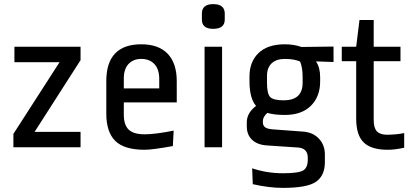

<svg xmlns="http://www.w3.org/2000/svg" viewBox="-20 -715 2007 932"><path d="M371 0H45V-65L269 -413H50V-488H371V-423L148 -75H371Z M496 -164V-321Q496 -500 666 -500Q750 -500 794 -454Q838 -408 838 -321V-218H581V-159Q581 -108 605 -85.5Q629 -63 682 -63Q733 -63 823 -81L819 -6Q720 12 682 12Q583 12 539.5 -31Q496 -74 496 -164ZM581 -334V-286H753V-331Q753 -379 729.5 -404Q706 -429 666 -429Q627 -429 604 -404.5Q581 -380 581 -334Z M1058 0H973V-488H1058ZM1071 -649V-620Q1071 -575 1015 -575Q960 -575 960 -620V-649Q960 -695 1015 -695Q1071 -695 1071 -649Z M1207 179 1204 102Q1276 126 1353 126Q1429 126 1451.5 112.5Q1474 99 1474 60V51Q1474 4 1426 1L1276 -9Q1229 -12 1203.5 -36.5Q1178 -61 1178 -101V-121Q1178 -167 1223 -201Q1191 -237 1191 -322V-344Q1191 -415 1235 -457.5Q1279 -500 1363 -500Q1407 -500 1443 -487L1599 -489V-414L1514 -417Q1534 -387 1534 -341V-319Q1534 -246 1489 -201.5Q1444 -157 1363 -157Q1311 -157 1278 -167Q1256 -148 1256 -127V-121Q1256 -106 1266.5 -97.5Q1277 -89 1305 -87L1454 -76Q1500 -72 1528.5 -41.5Q1557 -11 1557 35V72Q1557 137 1514.5 167Q1472 197 1353 197Q1286 197 1207 179ZM1276 -346V-313Q1276 -260 1291.5 -244Q1307 -228 1357 -228Q1449 -228 1449 -313V-343Q1449 -385 1437 -416Q1409 -429 1363 -429Q1321 -429 1298.5 -407.5Q1276 -386 1276 -346Z M1709 -139V-418H1639V-488H1709L1725 -618H1794V-488H1924V-418H1794V-132Q1794 -94 1809.5 -77.5Q1825 -61 1858 -61Q1902 -61 1942 -69V2Q1898 12 1862 12Q1782 12 1745.5 -23.5Q1709 -59 1709 -139Z"/></svg>

Font: RopaSansRegular
Style: Regular
Weight: 400
Designer: Botio Nikoltchev
Foundry: Botjo Nikoltchev
Version: Version 1.002